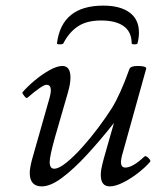

<svg xmlns="http://www.w3.org/2000/svg" viewBox="-20 -651 573 684"><path d="M129 13Q86 13 86 -35Q86 -53 95 -86L157 -304Q169 -349 146 -349Q131 -349 78 -303Q74 -299 66 -309.5Q58 -320 60 -322Q76 -341 102 -363Q128 -385 155.5 -400.5Q183 -416 202 -416Q231 -416 231 -375Q231 -364 229 -351.5Q227 -339 221 -318L177 -166Q157 -95 157 -74Q157 -50 173 -50Q190 -50 217 -72Q244 -94 274 -127.5Q304 -161 331.5 -198Q359 -235 378 -265Q393 -289 409 -324.5Q425 -360 441 -405Q445 -416 470 -416Q501 -416 501 -407L418 -109Q409 -80 411.5 -67Q414 -54 426 -54Q453 -54 494 -93Q499 -98 508.5 -88.5Q518 -79 515 -75Q502 -59 476 -38Q450 -17 421 -2Q392 13 371 13Q339 13 339 -28Q339 -37 341 -49Q343 -61 350 -87L386 -213Q337 -151 290 -100Q243 -49 201.5 -18Q160 13 129 13ZM183 -497Q200 -631 348 -631Q408 -631 441.5 -606.5Q475 -582 475 -535Q475 -517 470 -497Q469 -493 459 -493Q449 -493 449 -497Q449 -537 421 -557.5Q393 -578 340 -578Q289 -578 257.5 -557Q226 -536 206 -497Q204 -493 193 -493Q182 -493 183 -497Z"/></svg>

Font: Junicode SmExp
Style: Italic
Weight: 400
Width: 6
Italic angle: -11°
Designer: Peter S. Baker
Version: Version 2.205; ttfautohint (v1.8.4)